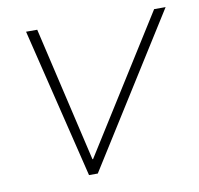

<svg xmlns="http://www.w3.org/2000/svg" viewBox="-62 -555 649 626"><g transform="rotate(-10 262.5 -242.0)"><path d="M184 6 63 -490H100L204 -43H206L487 -490H525L213 6Z"/></g></svg>

Font: REM Thin
Style: Italic
Weight: 250
Italic angle: -11°
Designer: Octavio Pardo
Foundry: Ashler Design
Version: Version 1.005;gftools[0.9.28]